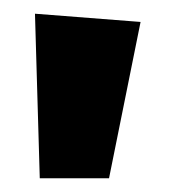

<svg xmlns="http://www.w3.org/2000/svg" viewBox="-20 -856 255 280"><path d="M185 -824 139 -596H38L31 -836Z"/></svg>

Font: Fira Sans BGR
Style: Bold
Weight: 700
Designer: bBox Type GmbH & Carrois Corporate GbR & Edenspiekermann AG
Foundry: bBox Type GmbH & Carrois Corporate GbR & Edenspiekermann AG
Version: Version 4.301